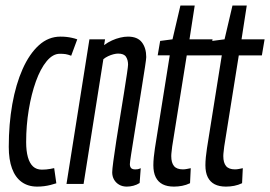

<svg xmlns="http://www.w3.org/2000/svg" viewBox="-20 -682 1001 712"><path d="M117.8 10Q84.1 10 60.4 -7.1Q36.7 -24.2 24.6 -57.2Q12.5 -90.1 12.5 -137.3Q12.5 -221.7 25.6 -295.7Q38.8 -369.7 63.9 -426.1Q89.1 -482.5 124.4 -514.4Q159.6 -546.2 204.2 -546.2Q216.1 -546.2 226.3 -545.1Q236.4 -544 246.5 -541.8Q256.6 -539.7 266.5 -536.1L244 -475.3Q232.1 -479.9 223.1 -481.3Q214 -482.6 201.8 -482.6Q175.9 -482.6 153 -455Q130.1 -427.3 113.2 -380.4Q96.3 -333.4 86.7 -275.2Q77 -217.1 77 -155Q77 -122.2 83.4 -99.3Q89.8 -76.5 102.5 -64.7Q115.3 -52.9 135.4 -52.9Q143.1 -52.9 151.2 -53.6Q159.3 -54.3 167.3 -55.8Q175.3 -57.3 180.9 -58.6L188.9 -2.3Q179.4 0.9 167.7 3.8Q156 6.8 143.4 8.4Q130.9 10 117.8 10Z M311.6 -536.2H369.6L366 -514.7Q380.4 -525.4 395.4 -532.1Q410.4 -538.9 425.7 -542.5Q440.9 -546.2 454.5 -546.2Q489.9 -546.2 506.1 -525.1Q522.3 -504 522.3 -470.4Q522.3 -464.1 517.8 -434.2Q513.2 -404.3 506.3 -361.2Q499.5 -318 491.9 -270.6Q484.4 -223.2 477.5 -180.6Q470.6 -137.9 466.1 -108.7Q461.6 -79.6 461.6 -73.5Q461.6 -64 466.1 -58.9Q470.6 -53.8 481.8 -53.8Q485.9 -53.8 490.5 -54.5Q495 -55.2 501.9 -58.3L497.8 -3.3Q486.9 3.6 474.5 6.8Q462.2 10 450.2 10Q434 10 421.8 2.9Q409.5 -4.3 402.8 -16.2Q396.1 -28.1 396.1 -42.9Q396.1 -53.1 400.3 -84.6Q404.5 -116.2 411.2 -159.4Q418 -202.5 425.5 -249.1Q433 -295.7 439.8 -337.6Q446.5 -379.5 450.7 -407.9Q454.9 -436.3 454.9 -442.3Q454.9 -459.7 447.2 -471.5Q439.5 -483.3 417.9 -483.3Q410.8 -483.3 400.7 -480.8Q390.6 -478.2 380.9 -473.6Q371.1 -469 363.3 -462.5L290 0H226.6Z M687.4 -58.3 684.7 -2.6Q670.5 4.2 655.4 7.1Q640.2 10 625 10Q600.2 10 583.4 1.5Q566.5 -7.1 557.6 -24.6Q548.7 -42.2 548.7 -69.4Q548.7 -82.2 550.3 -99.2Q551.9 -116.1 554.5 -132.2L609.5 -476.9H564.8L573.9 -530.2L619.7 -536.2L649.1 -661.6H702.1L682.7 -536.2H768.2L758.1 -476.6H672.5L618.5 -138.7Q617.5 -128.2 616.3 -119.5Q615.1 -110.7 615.1 -103Q615.1 -78.5 625.3 -66.2Q635.4 -53.9 658.4 -53.9Q665.2 -53.9 672.3 -55.3Q679.4 -56.6 687.4 -58.3Z M880.4 -58.3 877.7 -2.6Q863.5 4.2 848.4 7.1Q833.2 10 818 10Q793.2 10 776.4 1.5Q759.5 -7.1 750.6 -24.6Q741.7 -42.2 741.7 -69.4Q741.7 -82.2 743.3 -99.2Q744.9 -116.1 747.5 -132.2L802.5 -476.9H757.8L766.9 -530.2L812.7 -536.2L842.1 -661.6H895.1L875.7 -536.2H961.2L951.1 -476.6H865.5L811.5 -138.7Q810.5 -128.2 809.3 -119.5Q808.1 -110.7 808.1 -103Q808.1 -78.5 818.3 -66.2Q828.4 -53.9 851.4 -53.9Q858.2 -53.9 865.3 -55.3Q872.4 -56.6 880.4 -58.3Z"/></svg>

Font: Georama
Style: Italic
Weight: 400
Width: 2
Italic angle: -9°
Designer: Jean-Baptiste Levee
Foundry: Production Type
Version: Version 1.000